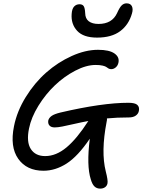

<svg xmlns="http://www.w3.org/2000/svg" viewBox="-20 -1012 844 1138"><path d="M555.2 -789.1Q474.1 -789.1 437 -829.6Q399.9 -870.1 404.8 -930.2Q406.7 -960 419.4 -973.4Q432.1 -986.8 451.2 -986.8Q468.8 -986.8 476.1 -975.6Q483.4 -964.4 484.9 -934.1Q485.4 -901.9 506.1 -886Q526.9 -870.1 564 -870.1Q644 -870.1 673.8 -934.1Q688.5 -967.3 700.9 -979.7Q713.4 -992.2 730 -992.2Q753.4 -992.2 761.7 -975.1Q770 -958 762.2 -932.1Q743.2 -865.2 692.1 -827.1Q641.1 -789.1 555.2 -789.1ZM304.2 -256.8Q283.2 -256.8 273.2 -268.1Q263.2 -279.3 266.1 -297.9Q270 -313.5 286.1 -325Q302.2 -336.4 338.9 -345.2Q585.9 -402.8 741.2 -402.8Q780.8 -402.8 794.2 -389.9Q807.6 -377 803.2 -355Q800.3 -337.9 784.9 -326.9Q769.5 -315.9 743.2 -315.9Q672.4 -315.9 613.8 -310.1Q615.2 -302.2 611.8 -289.1Q577.6 -112.3 606.9 3.9Q620.6 57.1 617.2 74.2Q614.3 89.8 602.3 97.9Q590.3 106 574.2 106Q553.2 106 539.8 93Q526.4 80.1 518.1 50.8Q492.2 -29.8 512.2 -189.9Q441.4 -85.4 374.8 -42.7Q308.1 0 237.8 0Q138.2 0 88.1 -70.8Q38.1 -141.6 63 -264.2Q80.6 -352.5 132.8 -437Q185.1 -521.5 254.2 -582.3Q323.2 -643.1 404.8 -679.9Q486.3 -716.8 561 -716.8Q627.4 -716.8 658.2 -695.3Q689 -673.8 682.1 -641.1Q678.7 -623.5 666.3 -612.8Q653.8 -602.1 639.2 -602.1Q630.4 -602.1 623.3 -606Q616.2 -609.9 610.6 -614.5Q605 -619.1 588.6 -623Q572.3 -627 546.9 -627Q491.2 -627 426 -593Q360.8 -559.1 305.4 -506.3Q250 -453.6 207.5 -384.8Q165 -315.9 151.9 -250Q135.7 -170.9 162.6 -128.9Q189.5 -86.9 248 -86.9Q312.5 -86.9 374.3 -138.4Q436 -189.9 502.9 -293.9L503.9 -294.9Q466.3 -288.1 421.6 -277.8Q377 -267.6 349.6 -262.2Q322.3 -256.8 304.2 -256.8Z"/></svg>

Font: Shantell Sans Irregular Bouncy
Style: Italic
Weight: 400
Italic angle: -11.31°
Designer: Stephen Nixon, Anya Danilova, Shantell Martin
Foundry: Arrow Type
Version: Version 1.006;[9816181b4]